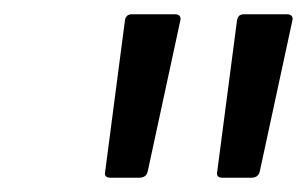

<svg xmlns="http://www.w3.org/2000/svg" viewBox="-20 -754 430 269"><path d="M175 -505H135Q127 -505 127 -511L155 -725Q156 -734 165 -734H225Q233 -734 233 -727L187 -514Q185 -505 175 -505ZM332 -505H292Q284 -505 284 -511L312 -725Q313 -734 322 -734H382Q390 -734 390 -727L344 -514Q342 -505 332 -505Z"/></svg>

Font: YamahaIndonesia935. App
Style: Italic
Weight: 400
Italic angle: -10°
Designer: Dalton Maag Ltd
Foundry: Dalton Maag Ltd
Version: Version 1.002; January 01, 2024; Regular/Italic